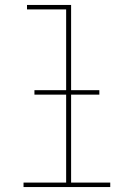

<svg xmlns="http://www.w3.org/2000/svg" viewBox="-20 -755 540 775"><path d="M75 0V-18H247V-717H89V-735H267V-18H425V0ZM119 -373V-391H381V-373Z"/></svg>

Font: Iosevka Slab Thin
Style: Regular
Weight: 100
Monospace: yes
Designer: Belleve Invis
Foundry: Belleve Invis
Version: Version 11.1.0; ttfautohint (v1.8.3)